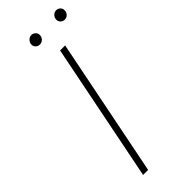

<svg xmlns="http://www.w3.org/2000/svg" viewBox="-275 -883 916 916"><g transform="rotate(-45 183.5 -424.5)"><path d="M76 0 216 -700H250L110 0ZM336 -788Q324 -788 315.5 -796Q307 -804 307 -816Q307 -829 316 -839Q325 -849 338 -849Q350 -849 358.5 -841Q367 -833 367 -821Q367 -807 358 -797.5Q349 -788 336 -788ZM168 -788Q156 -788 147.5 -796Q139 -804 139 -816Q139 -829 148.5 -839Q158 -849 171 -849Q182 -849 191 -841Q200 -833 200 -821Q200 -807 190.5 -797.5Q181 -788 168 -788Z"/></g></svg>

Font: Montserrat ExtraLight
Style: Italic
Weight: 200
Italic angle: -11.3°
Designer: Julieta Ulanovsky
Foundry: Julieta Ulanovsky
Version: Version 9.000; ttfautohint (v1.8.4.7-5d5b)